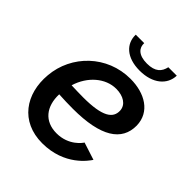

<svg xmlns="http://www.w3.org/2000/svg" viewBox="-199 -830 963 963"><g transform="rotate(45 282.5 -348.5)"><path d="M347 -593C440 -593 495 -642 497 -707H437C429 -670 407 -644 348 -644C287 -644 264 -673 266 -707H206C204 -642 254 -593 347 -593ZM275 -76C189 -76 143 -135 146 -224C181 -222 214 -221 246 -221C444 -221 533 -281 532 -388C530 -483 446 -532 344 -532C179 -532 51 -406 38 -251C25 -107 105 10 259 10C417 10 488 -95 500 -113L407 -143C403 -136 361 -76 275 -76ZM329 -446C379 -446 418 -423 420 -382C422 -330 379 -298 242 -298C214 -298 187 -299 158 -300C184 -386 253 -446 329 -446Z"/></g></svg>

Font: FIGSv2-sans-serif SmBold Italic
Style: Regular
Weight: 600
Italic angle: -12°
Designer: Matt McInerney, Pablo Impallari, Rodrigo Fuenzalida
Foundry: Matt McInerney, Pablo Impallari, Rodrigo Fuenzalida
Version: Version 4.020;hotconv 1.0.109;makeotfexe 2.5.65596